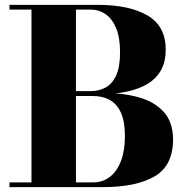

<svg xmlns="http://www.w3.org/2000/svg" viewBox="-20 -770 775 790"><path d="M19 0V-19.5H363Q402.5 -19.5 432 -42.2Q461.5 -65 477.8 -107.8Q494 -150.5 494 -210Q494 -269.5 477.8 -305.8Q461.5 -342 432 -358.5Q402.5 -375 363 -375H258V-388H402.5Q484 -388 549.5 -370Q615 -352 653.5 -309.8Q692 -267.5 692 -195.5Q692 -88.5 616 -44.2Q540 0 402.5 0ZM109.5 -9.5V-740.5H292.5V-9.5ZM258 -382V-395H353Q387.5 -395 415 -410.2Q442.5 -425.5 458.2 -460.2Q474 -495 474 -554.5Q474 -614 458.2 -653Q442.5 -692 415 -711.2Q387.5 -730.5 353 -730.5H19V-750H383Q512.5 -750 587.2 -706.2Q662 -662.5 662 -565Q662 -473 591.2 -427.5Q520.5 -382 383 -382Z"/></svg>

Font: Bodoni Moda 11pt ExtraBold
Style: Regular
Weight: 800
Designer: Owen Earl
Foundry: indestructible type
Version: Version 2.004